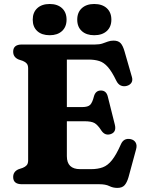

<svg xmlns="http://www.w3.org/2000/svg" viewBox="-20 -923 724 962"><path d="M46 -664Q46 -700 89.5 -700H456.5Q478.5 -700 493.2 -705Q508 -710 520.8 -714.8Q533.5 -719.5 549 -719.5Q572.5 -719.5 584.2 -706.8Q596 -694 604 -665.5L641 -537Q646 -520 638.2 -508.2Q630.5 -496.5 614.5 -492.5Q599 -488.5 585.2 -494.5Q571.5 -500.5 562.5 -519Q540.5 -564.5 520.5 -587.2Q500.5 -610 477.5 -617.2Q454.5 -624.5 424 -624.5H315V-386.5H391Q421 -386.5 432 -398Q443 -409.5 450.5 -439.5Q458.5 -469 484.5 -469.5Q512.5 -470 520 -439.5L555.5 -298Q564.5 -261 534.5 -251Q506.5 -242 488.5 -268Q470 -297 454 -306.2Q438 -315.5 402.5 -315.5H315V-140.5Q315 -75.5 381.5 -75.5H436Q470 -75.5 495 -84.8Q520 -94 541.2 -120.8Q562.5 -147.5 585.5 -199.5Q599.5 -232.5 634 -226Q651.5 -222.5 659.5 -209Q667.5 -195.5 662 -175.5L624 -35.5Q616 -8 604 5.2Q592 18.5 568 18.5Q546 18.5 527.5 9.2Q509 0 477 0H89.5Q46 0 46 -36Q46 -63.5 73 -75L94 -82Q106.5 -87 113.8 -95.2Q121 -103.5 121 -119.5V-580.5Q121 -596.5 113.8 -604.8Q106.5 -613 94 -618L73 -625Q46 -636.5 46 -664ZM229 -746.5Q189.5 -746.5 166.8 -767.2Q144 -788 144 -824.5Q144 -861 166.8 -882Q189.5 -903 229 -903Q268 -903 290.8 -882Q313.5 -861 313.5 -824.5Q313.5 -788.5 290.8 -767.5Q268 -746.5 229 -746.5ZM452 -746.5Q413 -746.5 390 -767.2Q367 -788 367 -824.5Q367 -861 390 -882Q413 -903 452 -903Q492 -903 515 -882Q538 -861 538 -824.5Q538 -788.5 515 -767.5Q492 -746.5 452 -746.5Z"/></svg>

Font: Fraunces 9pt Soft
Style: Bold
Weight: 700
Version: Version 1.000;[b76b70a41]